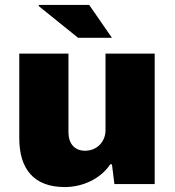

<svg xmlns="http://www.w3.org/2000/svg" viewBox="-20 -745 707 777"><path d="M433 -592 341 -725H138L136 -721L296 -592ZM242 12C314 12 387 -21 426 -80H433L443 0H606V-528H407V-218C407 -173 374 -135 324 -135C280 -135 257 -166 257 -210V-528H58V-186C58 -61 117 12 242 12Z"/></svg>

Font: Archivo Black
Style: Regular
Weight: 900
Designer: Hector Gatti
Foundry: Omnibus-Type
Version: Version 2.001